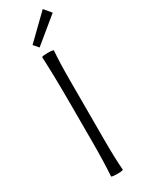

<svg xmlns="http://www.w3.org/2000/svg" viewBox="-247 -979 767 1016"><g transform="rotate(-30 136.0 -471.5)"><path d="M136 5Q105 5 100 0Q106 -80 106 -214V-429Q106 -617 100 -729Q105 -734 136 -734Q168 -734 172 -729Q166 -662 166 -547V-364V-182Q166 -68 172 0Q168 5 136 5ZM114 -780 88 -810 159 -879 230 -948 266 -905Z"/></g></svg>

Font: GenSekiGothic TW L
Style: Regular
Weight: 300
Version: Version 1.501;PS 1;hotconv 16.6.51;makeotf.lib2.5.65220